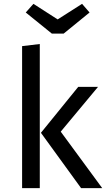

<svg xmlns="http://www.w3.org/2000/svg" viewBox="-20 -979 552 999"><path d="M280 -878 154 -959 114 -914 250 -804H311L446 -914L407 -959ZM95 -739V0H187V-750ZM387 -527 193 -288 402 0H512L296 -294L490 -527Z"/></svg>

Font: Fira Sans
Style: Regular
Weight: 400
Designer: Carrois Corporate & Edenspiekermann AG
Foundry: Carrois Corporate GbR & Edenspiekermann AG
Version: Version 4.203